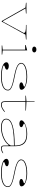

<svg xmlns="http://www.w3.org/2000/svg" viewBox="1544 -2285 756 3884"><g transform="rotate(90 1922.0 -343.0)"><path d="M405 0 133 -480 35 -490V-500H254V-490L150 -481L405 -27H419L642 -437Q644 -440 644.5 -443Q645 -446 645 -449Q645 -461 637 -468.5Q629 -476 610.5 -481Q592 -486 561 -488Q530 -490 485 -490V-500H780V-490L681 -480L417 0Z M982 -616Q965 -616 951.5 -621.5Q938 -627 930.5 -636.5Q923 -646 923 -658Q923 -671 930.5 -680.5Q938 -690 951.5 -695.5Q965 -701 982 -701Q999 -701 1012 -695.5Q1025 -690 1032.5 -680.5Q1040 -671 1040 -658Q1040 -646 1032.5 -636.5Q1025 -627 1012 -621.5Q999 -616 982 -616ZM900 0V-10L985 -20V-474H890V-485L999 -515V-20L1084 -10V0Z M1526 15Q1461 15 1408 7Q1355 -1 1317.5 -15.5Q1280 -30 1259.5 -50Q1239 -70 1239 -95Q1239 -110 1249.5 -120.5Q1260 -131 1277 -137Q1294 -143 1314 -143Q1333 -143 1350 -138.5Q1367 -134 1378 -126Q1389 -118 1389 -105Q1389 -93 1379 -83.5Q1369 -74 1351 -69Q1324 -61 1313.5 -55.5Q1303 -50 1303 -43Q1303 -34 1334 -24Q1365 -14 1416 -7Q1467 0 1526 0Q1611 0 1671.5 -15Q1732 -30 1764 -58Q1796 -86 1796 -125Q1796 -153 1770 -174Q1744 -195 1682.5 -213.5Q1621 -232 1516 -252Q1417 -271 1359.5 -292.5Q1302 -314 1277 -338.5Q1252 -363 1252 -392Q1252 -448 1328 -481.5Q1404 -515 1538 -515Q1608 -515 1666.5 -500Q1725 -485 1760.5 -459Q1796 -433 1796 -398Q1796 -384 1785 -375Q1774 -366 1757 -361.5Q1740 -357 1721 -357Q1707 -357 1693.5 -359.5Q1680 -362 1669.5 -366.5Q1659 -371 1652.5 -378.5Q1646 -386 1646 -395Q1646 -420 1692 -434Q1716 -441 1724.5 -446Q1733 -451 1733 -457Q1733 -464 1715.5 -471.5Q1698 -479 1669.5 -485.5Q1641 -492 1606.5 -496Q1572 -500 1538 -500Q1452 -500 1391.5 -486.5Q1331 -473 1298.5 -448.5Q1266 -424 1266 -392Q1266 -367 1289.5 -344.5Q1313 -322 1368.5 -302.5Q1424 -283 1518 -265Q1628 -244 1691.5 -223.5Q1755 -203 1782.5 -180Q1810 -157 1810 -125Q1810 -92 1791 -66Q1772 -40 1735.5 -22Q1699 -4 1646 5.5Q1593 15 1526 15Z M2097 15Q2061 15 2045 -3Q2029 -21 2029 -61V-480H1915V-490L2031 -500L2033 -664H2043V-500L2218 -490V-480H2043V-61Q2043 -28 2056 -14Q2069 0 2097 0Q2137 0 2170.5 -19Q2204 -38 2241 -66L2247 -60Q2236 -48 2220 -35Q2204 -22 2184.5 -10.5Q2165 1 2143 8Q2121 15 2097 15Z M2691 -515Q2759 -515 2806 -500Q2853 -485 2882.5 -454Q2912 -423 2925 -375Q2938 -327 2938 -262V-37Q2938 -17 2950.5 -8.5Q2963 0 2980 0Q3002 0 3028.5 -9Q3055 -18 3078 -31V-20Q3064 -9 3046.5 -1Q3029 7 3011 11Q2993 15 2976 15Q2949 15 2936.5 0.5Q2924 -14 2924 -43Q2924 -76 2924 -92Q2924 -108 2924 -116.5Q2924 -125 2924 -133L2913 -140Q2886 -102 2845 -73Q2804 -44 2755.5 -24.5Q2707 -5 2656.5 5Q2606 15 2559 15Q2511 15 2470.5 4.5Q2430 -6 2406 -29.5Q2382 -53 2382 -91Q2382 -177 2516.5 -219.5Q2651 -262 2924 -262Q2924 -344 2900.5 -396.5Q2877 -449 2826 -474.5Q2775 -500 2691 -500Q2630 -500 2582 -491.5Q2534 -483 2507.5 -472Q2481 -461 2481 -451Q2481 -447 2489 -442.5Q2497 -438 2518 -430Q2552 -418 2552 -395Q2552 -376 2530 -366.5Q2508 -357 2482 -357Q2457 -357 2435 -367Q2413 -377 2413 -398Q2413 -419 2436 -439.5Q2459 -460 2498 -477.5Q2537 -495 2587 -505Q2637 -515 2691 -515ZM2924 -248Q2748 -248 2630.5 -230.5Q2513 -213 2454.5 -178.5Q2396 -144 2396 -91Q2396 -58 2418.5 -38Q2441 -18 2478 -9Q2515 0 2559 0Q2609 0 2663.5 -11.5Q2718 -23 2769.5 -46.5Q2821 -70 2862 -104Q2903 -138 2924 -183Z M3480 15Q3415 15 3362 7Q3309 -1 3271.5 -15.5Q3234 -30 3213.5 -50Q3193 -70 3193 -95Q3193 -110 3203.5 -120.5Q3214 -131 3231 -137Q3248 -143 3268 -143Q3287 -143 3304 -138.5Q3321 -134 3332 -126Q3343 -118 3343 -105Q3343 -93 3333 -83.5Q3323 -74 3305 -69Q3278 -61 3267.5 -55.5Q3257 -50 3257 -43Q3257 -34 3288 -24Q3319 -14 3370 -7Q3421 0 3480 0Q3565 0 3625.5 -15Q3686 -30 3718 -58Q3750 -86 3750 -125Q3750 -153 3724 -174Q3698 -195 3636.5 -213.5Q3575 -232 3470 -252Q3371 -271 3313.5 -292.5Q3256 -314 3231 -338.5Q3206 -363 3206 -392Q3206 -448 3282 -481.5Q3358 -515 3492 -515Q3562 -515 3620.5 -500Q3679 -485 3714.5 -459Q3750 -433 3750 -398Q3750 -384 3739 -375Q3728 -366 3711 -361.5Q3694 -357 3675 -357Q3661 -357 3647.5 -359.5Q3634 -362 3623.5 -366.5Q3613 -371 3606.5 -378.5Q3600 -386 3600 -395Q3600 -420 3646 -434Q3670 -441 3678.5 -446Q3687 -451 3687 -457Q3687 -464 3669.5 -471.5Q3652 -479 3623.5 -485.5Q3595 -492 3560.5 -496Q3526 -500 3492 -500Q3406 -500 3345.5 -486.5Q3285 -473 3252.5 -448.5Q3220 -424 3220 -392Q3220 -367 3243.5 -344.5Q3267 -322 3322.5 -302.5Q3378 -283 3472 -265Q3582 -244 3645.5 -223.5Q3709 -203 3736.5 -180Q3764 -157 3764 -125Q3764 -92 3745 -66Q3726 -40 3689.5 -22Q3653 -4 3600 5.5Q3547 15 3480 15Z"/></g></svg>

Font: Kalnia SemiExpanded Thin
Style: Regular
Weight: 250
Width: 6
Designer: Frida Medrano
Foundry: Frida Medrano
Version: Version 1.105